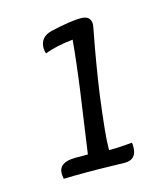

<svg xmlns="http://www.w3.org/2000/svg" viewBox="-77 -734 499 577"><g transform="rotate(-15 172.0 -446.0)"><path d="M206 -277V-268Q242 -268 278 -272Q279 -268 279 -259Q279 -219 242 -219Q236 -219 199 -220Q162 -221 125 -221Q78 -221 52 -220Q50 -232 50 -236Q50 -272 102 -272H141Q166 -446 168 -462Q180 -549 186 -617Q136 -612 98 -598Q95 -607 95 -615Q95 -650 133 -659Q195 -673 226 -673Q257 -673 257 -646Q257 -642 251 -611.5Q245 -581 236.5 -530.5Q228 -480 222 -437Q206 -314 206 -277Z"/></g></svg>

Font: Overlock
Style: Italic
Weight: 400
Designer: Dario Muhafara
Foundry: Dario Manuel Muhafara
Version: Version 1.002